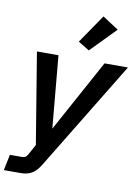

<svg xmlns="http://www.w3.org/2000/svg" viewBox="-104 -866 819 1124"><g transform="rotate(10 305.5 -303.5)"><path d="M-0.5 190.4 19 96.2H91.8Q103 96.2 110.8 91.3Q118.7 86.4 125 74.7L171.9 -10.3L162.6 37.1L69.8 -527.3H197.8L239.7 -67.9L222.2 -70.8L471.7 -527.3H610.8L216.3 120.1Q192.4 159.7 165 175Q137.7 190.4 99.1 190.4ZM367.7 -585.9 301.3 -626.5 418 -796.9 513.2 -734.9Z"/></g></svg>

Font: Schibsted Grotesk SemiBold
Style: Italic
Weight: 600
Italic angle: -12°
Designer: Bakken & Baeck AS, Henrik Kongsvoll
Foundry: Schibsted ASA
Version: Version 1.100;gftools[0.9.25]